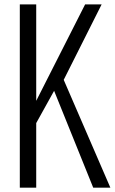

<svg xmlns="http://www.w3.org/2000/svg" viewBox="-20 -860 526 880"><path d="M146 0H70.8V-839.8H146V-397.9L370.1 -839.8H445.8L272 -494.1L485.8 0H407.2L228 -443.8L146 -295.9Z"/></svg>

Font: VL Oswald
Style: Light
Weight: 300
Designer: vernon adams
Foundry: vernon adams
Version: Version ; ttfautohint (v0.92.18-e454-dirty) -l 8 -r 50 -G 20